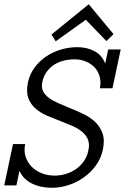

<svg xmlns="http://www.w3.org/2000/svg" viewBox="-56 -869 622 900"><path d="M425.8 -166Q417 -126 393.6 -93.5Q370.1 -61 337.2 -37.6Q304.2 -14.2 265.6 -1.5Q227.1 11.2 188 11.2Q133.8 11.2 93.5 -8.8Q53.2 -28.8 35.2 -67.9L21 0H-36.1L4.9 -193.8H62Q55.2 -161.1 64.2 -134Q73.2 -106.9 92.5 -87.4Q111.8 -67.9 139.9 -56.9Q168 -45.9 200.2 -45.9Q228 -45.9 253.9 -54Q279.8 -62 300.8 -76.9Q321.8 -91.8 336.9 -113.3Q352.1 -134.8 357.9 -162.1Q365.2 -192.9 356.2 -214.8Q347.2 -236.8 327.6 -252.4Q308.1 -268.1 282 -279.1Q255.9 -290 229 -300.8Q196.8 -313 165.3 -326.4Q133.8 -339.8 110.4 -360.4Q86.9 -380.9 76.4 -410.4Q65.9 -439.9 75.2 -483.9Q84 -522.9 106.9 -553.5Q129.9 -584 161.4 -605Q192.9 -626 230.5 -637Q268.1 -647.9 306.2 -647.9Q352.1 -647.9 387.5 -628.9Q422.9 -609.9 437 -570.8L451.2 -637.2H509.8L471.2 -455.1H412.1Q418 -483.9 411.4 -509Q404.8 -534.2 388.4 -552Q372.1 -569.8 347.7 -580.3Q323.2 -590.8 293.9 -590.8Q268.1 -590.8 243.7 -585Q219.2 -579.1 198.7 -566.2Q178.2 -553.2 163.1 -532.7Q147.9 -512.2 142.1 -483.9Q137.2 -459 146 -441.4Q154.8 -423.8 172.9 -410.4Q190.9 -397 216.1 -386Q241.2 -375 268.1 -363.8Q300.8 -351.1 333.5 -335.4Q366.2 -319.8 389.6 -297.9Q413.1 -275.9 424.6 -243.9Q436 -211.9 425.8 -166ZM476.1 -709 442.9 -676.3 346.2 -776.4 205.1 -675.3 185.1 -707 359.9 -849.1Z"/></svg>

Font: Anonymous Pro
Style: Italic
Weight: 400
Italic angle: -12°
Monospace: yes
Designer: Mark Simonson
Version: Version 1.003